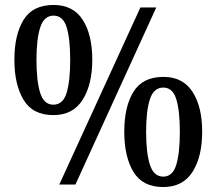

<svg xmlns="http://www.w3.org/2000/svg" viewBox="-20 -744 873 774"><path d="M195 -280Q112 -280 75 -341.5Q38 -403 38 -503Q38 -604 75 -664Q112 -724 196 -724Q275 -724 313.5 -664Q352 -604 352 -503Q352 -403 313 -341.5Q274 -280 195 -280ZM219 0 546 -714H610L284 0ZM195 -322Q234 -322 248.5 -369.5Q263 -417 263 -503Q263 -588 248.5 -634.5Q234 -681 196 -681Q158 -681 142.5 -634.5Q127 -588 127 -503Q127 -417 142 -369.5Q157 -322 195 -322ZM638 10Q555 10 518 -51Q481 -112 481 -213Q481 -314 518 -374Q555 -434 639 -434Q717 -434 756 -374Q795 -314 795 -213Q795 -112 756 -51Q717 10 638 10ZM638 -32Q676 -32 690.5 -79.5Q705 -127 705 -213Q705 -298 690.5 -344.5Q676 -391 638 -391Q600 -391 584.5 -344.5Q569 -298 569 -213Q569 -127 584.5 -79.5Q600 -32 638 -32Z"/></svg>

Font: Noto Serif Georgian SemiCondensed Medium
Style: Regular
Weight: 500
Width: 4
Designer: Monotype Design Team, Akaki Razmadze
Foundry: Google LLC
Version: Version 2.003; ttfautohint (v1.8.4.7-5d5b)